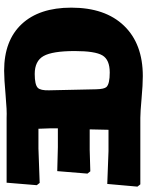

<svg xmlns="http://www.w3.org/2000/svg" viewBox="89 -788 711 929"><g transform="rotate(90 444.5 -323.5)"><path d="M348 -659Q390 -659 456.5 -653Q523 -647 550 -647H872L883 -633L870 -487L711 -493H608L606 -402H705L809 -405L820 -391L808 -245L692 -248H601V-210L603 -154H699L865 -160L876 -146L864 0H550Q517 -2 439.5 5Q362 12 322 12Q176 12 96.5 -73Q17 -158 17 -313Q17 -477 104.5 -568Q192 -659 348 -659ZM331 -499Q269 -499 248 -463.5Q227 -428 227 -330Q227 -222 251 -179Q275 -136 338 -136Q390 -136 405 -151Q418 -164 417 -205L412 -434Q411 -472 401 -483Q386 -499 331 -499Z"/></g></svg>

Font: Alegreya Sans SC Black
Style: Regular
Weight: 900
Designer: Juan Pablo del Peral
Foundry: Huerta Tipografica
Version: Version 2.007